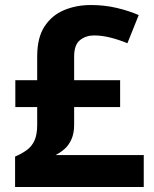

<svg xmlns="http://www.w3.org/2000/svg" viewBox="-20 -744 612 764"><path d="M342 -724Q396 -724 444.5 -712.5Q493 -701 532 -684L487 -572Q453 -586 419 -594.5Q385 -603 354 -603Q322 -603 298.5 -584.5Q275 -566 275 -519V-425H458V-318H275V-248Q275 -213 264 -189Q253 -165 236 -150.5Q219 -136 201 -127H552V0H40V-121Q68 -133 87.5 -147.5Q107 -162 117.5 -185.5Q128 -209 128 -247V-318H41V-425H128V-520Q128 -594 157 -638.5Q186 -683 234.5 -703.5Q283 -724 342 -724Z"/></svg>

Font: Noto Sans Sinhala
Style: Regular
Weight: 400
Designer: Jelle Bosma - Monotype Design Team
Foundry: Monotype Imaging Inc.
Version: Version 2.006